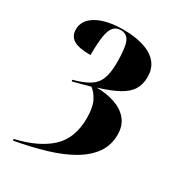

<svg xmlns="http://www.w3.org/2000/svg" viewBox="-208 -843 1018 1121"><g transform="rotate(30 301.0 -282.0)"><path d="M55 149Q203 115 283.5 41Q364 -33 364 -169Q364 -241 343.5 -281.5Q323 -322 295 -342Q270 -335 239 -326.5Q208 -318 180 -311L178 -321Q245 -339 283.5 -363Q322 -387 338 -428Q354 -469 354 -540Q354 -638 337.5 -676Q321 -714 279 -714Q249 -714 231 -693.5Q213 -673 205.5 -626Q198 -579 198 -499Q119 -499 84 -520Q49 -541 49 -587Q49 -650 114.5 -687Q180 -724 293 -724Q367 -724 425.5 -706.5Q484 -689 517.5 -651.5Q551 -614 551 -554Q551 -503 528.5 -467.5Q506 -432 456.5 -405Q407 -378 325 -353Q395 -352 450 -332.5Q505 -313 536.5 -274Q568 -235 568 -175Q568 -104 530 -50Q492 4 423 44Q354 84 260 112Q166 140 55 160Z"/></g></svg>

Font: Noto Serif Display SemiCondensed Black
Style: Regular
Weight: 900
Width: 4
Designer: Monotype Design Team
Foundry: Monotype Imaging Inc.
Version: Version 2.009